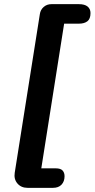

<svg xmlns="http://www.w3.org/2000/svg" viewBox="-20 -725 456 925"><path d="M113 180Q82 180 64 159Q46 138 51 107L172 -657Q175 -678 190.5 -691.5Q206 -705 228 -705H360Q388 -705 402 -693.5Q416 -682 416 -662Q416 -634 401 -622.5Q386 -611 360 -611H289L179 86H248Q272 86 281.5 96.5Q291 107 291 124Q291 149 276.5 164.5Q262 180 235 180Z"/></svg>

Font: Nunito ExtraLight
Style: Bold Italic
Weight: 700
Italic angle: -9°
Version: Version 3.602